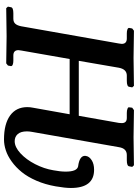

<svg xmlns="http://www.w3.org/2000/svg" viewBox="117 -804 699 974"><g transform="rotate(90 467.0 -317.5)"><path d="M526.9 -134.8 560.1 -320.8H279.8L236.8 -75.2Q234.9 -63.5 234.9 -61Q234.9 -35.2 262.2 -35.2H289.1Q300.8 -35.2 308.6 -32Q316.4 -28.8 315.9 -22.9L313 -7.8L301.8 1Q203.1 -1 164.1 -1L22 1L14.2 -7.8L17.1 -22.9Q18.6 -35.2 47.9 -35.2H75.2Q92.3 -35.2 101.1 -45.2Q109.9 -55.2 113.8 -75.2L201.2 -570.8Q203.1 -582.5 203.1 -585Q203.1 -610.8 175.8 -610.8H149.9Q137.2 -610.8 129.4 -614Q121.6 -617.2 122.1 -623L125 -638.2L136.2 -647Q234.9 -645 273.9 -645L416 -647L423.8 -638.2L420.9 -623Q419.4 -610.8 390.1 -610.8H363.8Q332 -610.8 324.2 -570.8L289.1 -367.2H567.9L604 -570.8Q605 -576.7 605 -585Q605 -610.8 579.1 -610.8H553.2Q540.5 -610.8 532 -614.3Q523.4 -617.7 524.9 -623L526.9 -638.2L539.1 -647Q637.7 -645 676.8 -645L818.8 -647L827.1 -638.2L824.2 -623Q822.8 -610.8 793 -610.8H767.1Q733.4 -610.8 727.1 -570.8L649.9 -131.8Q647 -117.2 647 -104Q647 -73.2 660.6 -57.6Q674.3 -42 696.8 -42Q726.6 -42 758.3 -71.3Q790 -100.6 813.2 -145.8Q836.4 -190.9 844.2 -237.8Q851.1 -273.9 851.1 -300.8Q851.1 -358.4 824.2 -363.8Q771 -370.6 771 -398.9Q771 -402.8 772 -404.8Q774.4 -420.4 793.2 -432.6Q812 -444.8 841.8 -444.8Q934.1 -444.8 934.1 -327.1Q934.1 -297.4 925.8 -250Q916.5 -196.8 897.2 -152.3Q877.9 -107.9 853.5 -77.9Q829.1 -47.9 800.3 -27.1Q771.5 -6.3 743.4 2.9Q715.3 12.2 688 12.2Q609.4 12.2 566.7 -18.6Q523.9 -49.3 523.9 -106Q523.9 -120.1 526.9 -134.8Z"/></g></svg>

Font: Linux Libertine G
Style: Bold Italic
Weight: 700
Italic angle: -11.5°
Designer: Philipp H. Poll
Foundry: Philipp H. Poll
Version: Version 4.1.0